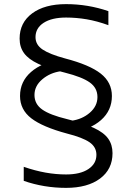

<svg xmlns="http://www.w3.org/2000/svg" viewBox="-20 -760 640 930"><path d="M325 -175Q378 -182 415 -214Q452 -246 452 -290Q452 -334 415 -360.5Q378 -387 295 -408Q214 -428 166 -450.5Q118 -473 96.5 -502.5Q75 -532 75 -573Q75 -650 135.5 -695Q196 -740 300 -740Q406 -740 505 -706V-638Q450 -658 400 -666.5Q350 -675 300 -675Q231 -675 191.5 -649.5Q152 -624 152 -580Q152 -543 186.5 -520Q221 -497 295 -477Q414 -446 468 -403.5Q522 -361 522 -295Q522 -225 469.5 -178.5Q417 -132 328 -120ZM300 150Q193 150 95 116V48Q150 67 200.5 76Q251 85 300 85Q369 85 408 59Q447 33 447 -10Q447 -48 413.5 -71Q380 -94 305 -113Q186 -145 131.5 -187Q77 -229 77 -295Q77 -365 130.5 -411.5Q184 -458 272 -470L275 -415Q223 -408 185 -376Q147 -344 147 -300Q147 -256 184.5 -229.5Q222 -203 305 -183Q386 -163 434.5 -140.5Q483 -118 504 -88.5Q525 -59 525 -18Q525 60 464.5 105Q404 150 300 150Z"/></svg>

Font: M PLUS Code Latin Expanded
Style: Regular
Weight: 400
Width: 7
Designer: Coji Morishita
Foundry: UNDERFOREST DESIGN
Version: Version 1.002; ttfautohint (v1.8.3)